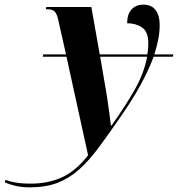

<svg xmlns="http://www.w3.org/2000/svg" viewBox="-177 -566 766 826"><path d="M-49 240Q-83 240 -110.5 233.5Q-138 227 -157 218L-153 208Q-138 214 -111 219Q-84 224 -45 224Q31 224 90.5 196.5Q150 169 202 102L109 -322H7L9 -332H107L75 -474Q69 -504 59.5 -515Q50 -526 29 -526H20L22 -536H216L252 -332H457Q461 -355 461 -379Q461 -430 434 -448Q407 -466 370 -466Q370 -505 389 -525.5Q408 -546 440 -546Q475 -546 492.5 -522.5Q510 -499 510 -459Q510 -429 504 -397.5Q498 -366 487 -332H569L566 -322H484Q462 -263 426.5 -198.5Q391 -134 344 -67Q292 9 249 67Q206 125 163.5 163Q121 201 70.5 220.5Q20 240 -49 240ZM300 -26H303Q364 -112 403.5 -182Q443 -252 456 -322H254L274 -205Q279 -179 284 -145Q289 -111 293.5 -79Q298 -47 300 -26Z"/></svg>

Font: Noto Serif Display SemiCondensed
Style: Bold Italic
Weight: 700
Width: 4
Italic angle: -12°
Designer: Monotype Design Team
Foundry: Monotype Imaging Inc.
Version: Version 2.009